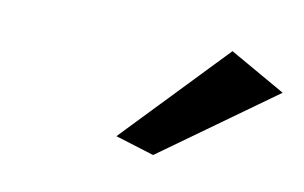

<svg xmlns="http://www.w3.org/2000/svg" viewBox="-35 -836 425 268"><g transform="rotate(10 178.0 -702.0)"><path d="M138 -638 193 -621 356 -738 277 -783Z"/></g></svg>

Font: Bluebird
Style: LiObl
Weight: 300
Designer: Jasper
Foundry: Cannot Into Space Fonts
Version: Version 0.98